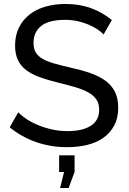

<svg xmlns="http://www.w3.org/2000/svg" viewBox="-20 -735 649 968"><path d="M283 213 303 132H278V48H356V132L326 213ZM502 -561Q490 -575 470 -588Q450 -601 425 -611.5Q400 -622 370.5 -628.5Q341 -635 309 -635Q226 -635 187.5 -604Q149 -573 149 -519Q149 -490 160 -471Q171 -452 194.5 -438.5Q218 -425 253 -415Q288 -405 336 -394Q391 -382 435.5 -366.5Q480 -351 511.5 -328Q543 -305 559.5 -272Q576 -239 576 -191Q576 -140 556 -102.5Q536 -65 501.5 -40.5Q467 -16 420 -4.5Q373 7 318 7Q236 7 162.5 -18.5Q89 -44 29 -93L72 -169Q88 -152 113.5 -135Q139 -118 171.5 -104.5Q204 -91 241.5 -82.5Q279 -74 320 -74Q396 -74 438 -101Q480 -128 480 -182Q480 -212 466.5 -232.5Q453 -253 427 -268Q401 -283 362.5 -294.5Q324 -306 275 -318Q221 -331 180 -346Q139 -361 111.5 -382Q84 -403 70 -433Q56 -463 56 -505Q56 -556 75 -595Q94 -634 128 -661Q162 -688 209 -701.5Q256 -715 311 -715Q383 -715 441 -693Q499 -671 544 -634Z"/></svg>

Font: IngvarSans
Style: Regular
Weight: 500
Version: Version 3.000